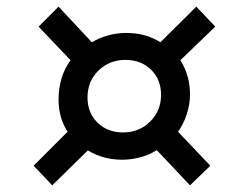

<svg xmlns="http://www.w3.org/2000/svg" viewBox="-20 -638 713 577"><path d="M81 -140 183 -242Q156 -285 156 -338Q156 -408 192 -457L96 -558L156 -618L256 -511Q304 -539 360 -539Q418 -539 462 -511L570 -618L627 -558L522 -457Q551 -411 551 -354Q551 -325 541.5 -295.5Q532 -266 515 -242L612 -140L551 -81L451 -187Q430 -173 402.5 -165.5Q375 -158 347 -158Q290 -158 244 -186L137 -81ZM464 -353Q464 -399 434 -428.5Q404 -458 357 -458Q309 -458 276 -426Q243 -394 243 -345Q243 -299 273 -269.5Q303 -240 350 -240Q398 -240 431 -272.5Q464 -305 464 -353Z"/></svg>

Font: Mona Sans Medium
Style: Italic
Weight: 500
Italic angle: -11.7°
Designer: Deni Anggara
Foundry: GitHub
Version: Version 2.000